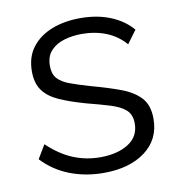

<svg xmlns="http://www.w3.org/2000/svg" viewBox="-66 -591 616 662"><g transform="rotate(-10 241.5 -260.0)"><path d="M245.6 10Q182.4 10 127.4 -11.2Q72.5 -32.4 32.1 -75.4L60.5 -123Q104 -81.9 148.7 -63.6Q193.4 -45.3 242.8 -45.3Q303.5 -45.3 341.7 -69.6Q379.8 -93.9 379.8 -139.5Q379.8 -171.2 361.2 -187.4Q342.7 -203.6 308.2 -214.3Q273.7 -224.9 225.6 -237.2Q171.9 -252.4 135.3 -268.7Q98.8 -285.1 80.2 -310.6Q61.6 -336.2 61.6 -377.2Q61.6 -427.8 87.5 -461.5Q113.4 -495.3 157.7 -512.6Q202 -529.8 257.4 -529.8Q316.8 -529.8 363.1 -510.8Q409.4 -491.8 438.3 -457.6L404.8 -412.2Q377.4 -444 338.6 -459.6Q299.8 -475.2 252.6 -475.2Q220.9 -475.2 192 -466.8Q163 -458.4 144.6 -438.8Q126.1 -419.2 126.1 -385.1Q126.1 -357.5 140 -341.6Q154 -325.8 181.8 -315.5Q209.6 -305.2 250.6 -293.2Q310.5 -277.1 354.4 -260.7Q398.3 -244.3 422.3 -218Q446.3 -191.8 446.3 -144.6Q446.3 -72.4 391.2 -31.2Q336.1 10 245.6 10Z"/></g></svg>

Font: Raleway Thin
Style: Regular
Weight: 100
Designer: Matt McInerney, Pablo Impallari, Rodrigo Fuenzalida
Foundry: Matt McInerney, Pablo Impallari, Rodrigo Fuenzalida
Version: Version 4.026